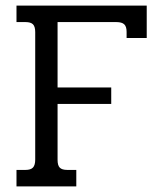

<svg xmlns="http://www.w3.org/2000/svg" viewBox="-20 -667 584 687"><path d="M39 -59H71Q90 -59 98 -67.5Q106 -76 106 -96V-552Q106 -572 98 -580Q90 -588 71 -588H39V-647H505V-531H433V-553Q433 -572 424.5 -580Q416 -588 396 -588H186V-354H378V-295H186V-95Q186 -75 194 -67Q202 -59 221 -59H253V0H39Z"/></svg>

Font: Pridi Light
Style: Regular
Weight: 300
Version: Version 1.002